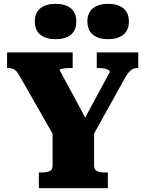

<svg xmlns="http://www.w3.org/2000/svg" viewBox="-20 -984 760 1004"><path d="M255 -306 268 -262 83 -586Q74 -602 65.5 -611.5Q57 -621 47 -624.5Q37 -628 23 -628H17V-710H360V-628H347Q330 -628 317.5 -626.5Q305 -625 298.5 -623Q292 -621 292 -617L449 -326L395 -313L554 -607Q554 -614 546.5 -618.5Q539 -623 526.5 -625.5Q514 -628 496 -628H486V-710H703V-628H697Q684 -628 674 -623Q664 -618 654.5 -607Q645 -596 634 -577L456 -257L472 -306V-118Q472 -96 488 -89Q504 -82 527 -82H544V0H183V-82H199Q223 -82 239 -89Q255 -96 255 -118ZM379 -872Q379 -826 350.5 -802.5Q322 -779 271 -779Q220 -779 191 -802.5Q162 -826 162 -872Q162 -917 191 -940.5Q220 -964 271 -964Q322 -964 350.5 -940.5Q379 -917 379 -872ZM654 -872Q654 -826 625 -802.5Q596 -779 545 -779Q495 -779 466 -802.5Q437 -826 437 -872Q437 -917 466 -940.5Q495 -964 545 -964Q596 -964 625 -940.5Q654 -917 654 -872Z"/></svg>

Font: Roboto Serif ExtraBold
Style: Regular
Weight: 800
Designer: Greg Gazdowicz
Foundry: Commercial Type
Version: Version 1.008